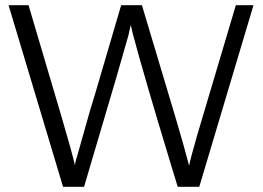

<svg xmlns="http://www.w3.org/2000/svg" viewBox="-20 -715 1014 740"><path d="M13 -695H90Q111 -624 155.5 -473.5Q200 -323 216 -269Q259 -123 269 -77Q269 -89 279 -119Q287 -148 303 -204Q319 -260 327 -289L348 -358L447 -695H527L658 -257Q687 -160 709 -76Q711 -93 740 -194L889 -695H957L748 5H665Q664 2 644 -63.5Q624 -129 587.5 -251Q551 -373 517 -493L491 -588Q489 -595 484 -619Q484 -618 482.5 -612.5Q481 -607 479 -597Q477 -587 475 -579L428 -415L304 5H223Z"/></svg>

Font: Coval
Style: ExtraLight
Weight: 250
Foundry: Context Ltd
Version: Version 001.000